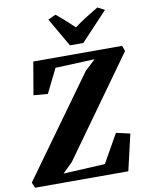

<svg xmlns="http://www.w3.org/2000/svg" viewBox="-124 -1070 893 1145"><g transform="rotate(-10 322.0 -497.5)"><path d="M-6.5 0 -20 -33.5 412.5 -633.5 476.5 -693 238 -683 166 -537.5 80 -544.5 114 -743H652L664 -710L235.5 -112L175.5 -53.5L428 -66.5L525.5 -238.5L609.5 -219.5L558.5 0ZM346 -800 246 -973.5 292.5 -995Q321 -972 348 -947.8Q375 -923.5 400 -899.5Q434.5 -925 472 -948.8Q509.5 -972.5 546 -994L588.5 -972L427 -800Z"/></g></svg>

Font: Merriweather 60pt Black
Style: Italic
Weight: 900
Italic angle: -7.8°
Version: Version 2.101